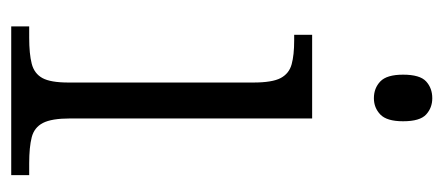

<svg xmlns="http://www.w3.org/2000/svg" viewBox="-244 -546 790 342"><g transform="rotate(90 151.0 -375.0)"><path d="M27 0V-32H47Q76 -32 93.5 -36.5Q111 -41 119 -55.5Q127 -70 127 -102V-431Q127 -465 119 -480Q111 -495 94.5 -499.5Q78 -504 52 -504H42V-536H191V-105Q191 -72 199 -56.5Q207 -41 224.5 -36.5Q242 -32 271 -32H292V0ZM155 -646Q137 -646 125 -657.5Q113 -669 113 -698Q113 -728 125 -739Q137 -750 155 -750Q172 -750 184 -739Q196 -728 196 -698Q196 -669 184 -657.5Q172 -646 155 -646Z"/></g></svg>

Font: Noto Serif Gujarati Light
Style: Regular
Weight: 300
Version: Version 2.102